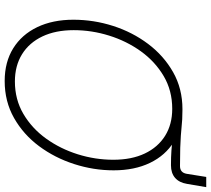

<svg xmlns="http://www.w3.org/2000/svg" viewBox="-60 -818 888 808"><g transform="rotate(90 384.0 -414.0)"><path d="M435.5 -702.6 441.4 -737.8Q465.3 -737.8 482.2 -736.8Q499 -735.8 514.9 -734.1Q530.8 -732.4 551.3 -731Q571.8 -729.5 602.1 -728.5Q632.3 -727.5 678.7 -727.5Q706.5 -727.5 711.4 -755.4L724.6 -837.9H767.6L753.9 -757.3Q748.5 -724.1 728.5 -706.8Q708.5 -689.5 675.3 -689.5Q640.6 -689.5 614 -691.4Q587.4 -693.4 562.3 -695.8Q537.1 -698.2 507.1 -700.2Q477.1 -702.1 435.5 -702.6ZM320.8 10.3Q241.2 10.3 183.3 -25.6Q125.5 -61.5 94.2 -126.7Q63 -191.9 63 -278.8Q63 -364.3 89.1 -445.8Q115.2 -527.3 164.8 -593.3Q214.4 -659.2 283.7 -698.5Q353 -737.8 439.5 -737.8Q518.6 -737.8 576.4 -701.9Q634.3 -666 665.5 -601.1Q696.8 -536.1 696.8 -448.2Q696.8 -363.8 670.4 -282Q644 -200.2 595 -134.3Q545.9 -68.4 476.6 -29.1Q407.2 10.3 320.8 10.3ZM322.8 -32.7Q398.9 -32.7 459.7 -68.6Q520.5 -104.5 563.5 -164.3Q606.4 -224.1 629.4 -297.6Q652.3 -371.1 652.3 -446.8Q652.3 -523.9 626 -579.3Q599.6 -634.8 551.5 -664.8Q503.4 -694.8 438 -694.8Q361.3 -694.8 300.3 -658.9Q239.3 -623 196 -563Q152.8 -502.9 129.9 -429.4Q106.9 -356 106.9 -280.3Q106.9 -204.1 133.3 -148.4Q159.7 -92.8 208.3 -62.7Q256.8 -32.7 322.8 -32.7Z"/></g></svg>

Font: Inter 24pt ExtraLight
Style: Italic
Weight: 250
Italic angle: -9.3988°
Version: Version 4.001;git-66647c0bb